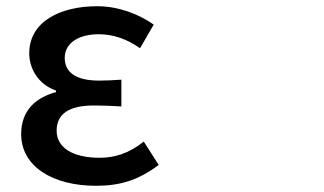

<svg xmlns="http://www.w3.org/2000/svg" viewBox="-20 -562 1040 617"><path d="M288 35C363 35 422 19 490 -32L442 -107C393 -68 347 -55 300 -55C213 -55 162 -88 162 -142C162 -196 202 -223 281 -223C309 -223 338 -222 370 -220V-306C343 -304 320 -303 298 -303C222 -303 188 -331 188 -376C188 -425 235 -452 297 -452C345 -452 389 -436 430 -407L474 -483C422 -519 358 -542 292 -542C176 -542 74 -494 74 -391C74 -341 103 -291 160 -271V-266C97 -249 48 -209 48 -131C48 -26 151 35 288 35Z"/></svg>

Font: コーポレート・ロゴ ver3 Medium
Style: Regular
Weight: 500
Designer: [KANA_main] LOGOTYPE.JP [Source Han Sans] Ryoko NISHIZUKA 西塚涼子 (kana, bopomofo & ideographs); Paul D. Hunt (Latin, Greek
Version: Version 12.001;FEAKit 1.0